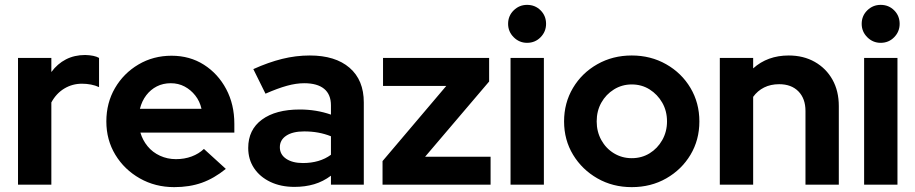

<svg xmlns="http://www.w3.org/2000/svg" viewBox="-20 -759 3761 789"><path d="M54 0V-521H191V-463Q216 -497 251 -515Q286 -533 330 -533Q368 -532 387 -521V-401Q372 -408 354 -411.5Q336 -415 317 -415Q277 -415 244 -395Q211 -375 191 -338V0Z M696 10Q618 10 554.5 -26Q491 -62 454 -123Q417 -184 417 -260Q417 -336 452.5 -397Q488 -458 549 -494Q610 -530 685 -530Q760 -530 818 -493Q876 -456 909.5 -393Q943 -330 943 -250V-214H557Q566 -183 586.5 -158Q607 -133 637.5 -119Q668 -105 703 -105Q738 -105 767.5 -116Q797 -127 818 -147L908 -65Q860 -26 809.5 -8Q759 10 696 10ZM555 -312H808Q801 -343 782.5 -366.5Q764 -390 738.5 -403.5Q713 -417 682 -417Q650 -417 624.5 -404Q599 -391 581 -367.5Q563 -344 555 -312Z M1190 9Q1134 9 1091 -11.5Q1048 -32 1024 -68Q1000 -104 1000 -151Q1000 -226 1056.5 -267.5Q1113 -309 1212 -309Q1280 -309 1340 -288V-326Q1340 -371 1312 -394Q1284 -417 1230 -417Q1197 -417 1159 -406.5Q1121 -396 1071 -374L1021 -475Q1083 -503 1139.5 -517Q1196 -531 1253 -531Q1358 -531 1416.5 -480.5Q1475 -430 1475 -338V0H1340V-37Q1308 -13 1271 -2Q1234 9 1190 9ZM1130 -154Q1130 -124 1156 -106.5Q1182 -89 1225 -89Q1259 -89 1288 -97.5Q1317 -106 1340 -123V-199Q1315 -209 1288 -214Q1261 -219 1230 -219Q1183 -219 1156.5 -201.5Q1130 -184 1130 -154Z M1552 0V-97L1814 -406H1554V-521H1990V-424L1727 -115H1996V0Z M2078 0V-521H2215V0ZM2146 -583Q2114 -583 2091 -606Q2068 -629 2068 -661Q2068 -694 2091 -716.5Q2114 -739 2146 -739Q2179 -739 2201.5 -716.5Q2224 -694 2224 -661Q2224 -629 2201.5 -606Q2179 -583 2146 -583Z M2576 10Q2498 10 2435 -26Q2372 -62 2335 -123Q2298 -184 2298 -260Q2298 -336 2334.5 -397.5Q2371 -459 2434.5 -495Q2498 -531 2576 -531Q2654 -531 2717.5 -495Q2781 -459 2817.5 -397.5Q2854 -336 2854 -260Q2854 -184 2817.5 -123Q2781 -62 2718 -26Q2655 10 2576 10ZM2576 -109Q2617 -109 2649.5 -129Q2682 -149 2701.5 -183.5Q2721 -218 2721 -260Q2721 -303 2701.5 -337Q2682 -371 2649.5 -391.5Q2617 -412 2576 -412Q2536 -412 2503 -391.5Q2470 -371 2451 -337Q2432 -303 2432 -260Q2432 -218 2451 -183.5Q2470 -149 2503 -129Q2536 -109 2576 -109Z M2938 0V-521H3075V-478Q3134 -531 3221 -531Q3282 -531 3328.5 -504.5Q3375 -478 3401 -431.5Q3427 -385 3427 -323V0H3290V-303Q3290 -354 3261 -383.5Q3232 -413 3182 -413Q3147 -413 3120 -399.5Q3093 -386 3075 -361V0Z M3531 0V-521H3668V0ZM3599 -583Q3567 -583 3544 -606Q3521 -629 3521 -661Q3521 -694 3544 -716.5Q3567 -739 3599 -739Q3632 -739 3654.5 -716.5Q3677 -694 3677 -661Q3677 -629 3654.5 -606Q3632 -583 3599 -583Z"/></svg>

Font: Red Hat Display ExtraBold
Style: Regular
Weight: 800
Designer: Pentagram, MCKL
Foundry: Pentagram, MCKL
Version: Version 1.023